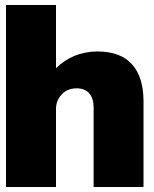

<svg xmlns="http://www.w3.org/2000/svg" viewBox="-20 -745 614 765"><path d="M203.1 -473.1Q234.4 -504.9 277.8 -522.9Q321.8 -540 368.2 -540Q460 -540 505.9 -488.8Q551.8 -438 551.8 -341.8V0H353V-317.9Q353 -351.6 335.9 -373Q317.4 -393.1 286.1 -393.1Q248.5 -393.1 226.1 -369.1Q203.1 -344.7 203.1 -310.1V0H3.9V-725.1H203.1Z"/></svg>

Font: Archivo-RBTV
Style: Regular
Weight: 500
Designer: Hector Gatti
Foundry: Hector Gatti
Version: ""